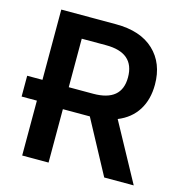

<svg xmlns="http://www.w3.org/2000/svg" viewBox="-107 -825 881 924"><g transform="rotate(15 333.5 -363.5)"><path d="M85.4 0V-273.4H9.3V-377H85.4V-727.1H357.9Q480.5 -727.1 547.4 -664.1Q614.3 -601.1 614.3 -494.6Q614.3 -420.4 581.1 -367.4Q547.9 -314.5 483.9 -288.6L641.1 0H494.1L351.1 -266.1H216.8V0ZM216.8 -375.5H338.4Q480 -375.5 480 -494.6Q480 -617.2 337.9 -617.2H216.8Z"/></g></svg>

Font: Interop SemBd
Style: Regular
Weight: 600
Designer: Rasmus Andersson, Google, Jang Haemin
Foundry: jhaemin
Version: Version 1.007